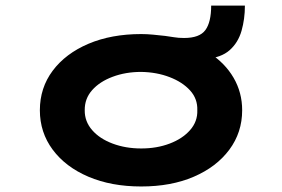

<svg xmlns="http://www.w3.org/2000/svg" viewBox="-20 -665 1021 695"><path d="M491.2 10Q382.9 10 300.1 -25.3Q217.3 -60.6 170.8 -123.1Q124.3 -185.7 124.3 -265.9Q124.3 -347 170.8 -409.1Q217.3 -471.2 300.1 -506.5Q382.9 -541.7 491.2 -541.7Q512 -541.7 533.7 -539.6Q555.4 -537.5 577.9 -535Q593.6 -533 609.5 -530.3Q625.5 -527.5 646.2 -527.5Q702.3 -527.5 723.3 -556Q744.4 -584.5 744.4 -644.7H866.5Q866.5 -596.2 854.3 -553.5Q842.1 -510.9 811.4 -483.5Q780.6 -456.1 723.9 -451.5L737.6 -473.4Q794.5 -436.8 825.5 -383.5Q856.6 -330.1 856.6 -265.9Q856.6 -185.7 810.1 -123.1Q763.6 -60.6 681.5 -25.3Q599.5 10 491.2 10ZM491.2 -127.6Q547.7 -127.6 594 -145.2Q640.4 -162.7 668 -194Q695.6 -225.4 694.2 -265.9Q695.6 -307.4 668 -337.7Q640.4 -368 594 -385.8Q547.7 -403.7 491.2 -404.7Q434.7 -404.7 387.8 -387.1Q340.9 -369.6 313.6 -338.8Q286.2 -308 286.7 -265.9Q286.2 -225.4 313.6 -194Q340.9 -162.7 387.8 -145.2Q434.7 -127.6 491.2 -127.6Z"/></svg>

Font: Lexend Zetta
Style: Regular
Weight: 400
Designer: Bonnie Shaver-Troup, Thomas Jockin
Foundry: Lexend
Version: Version 1.007